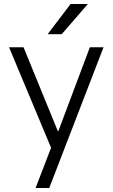

<svg xmlns="http://www.w3.org/2000/svg" viewBox="-20 -735 560 955"><path d="M234 0 25 -500H97L268 -82H270L427 -500H495L225 200H157ZM331 -715H417L287 -565H217Z"/></svg>

Font: PT Root UI
Style: Regular
Weight: 400
Designer: Vitaly Kuzmin
Foundry: ParaType Ltd.
Version: Version 2.001G